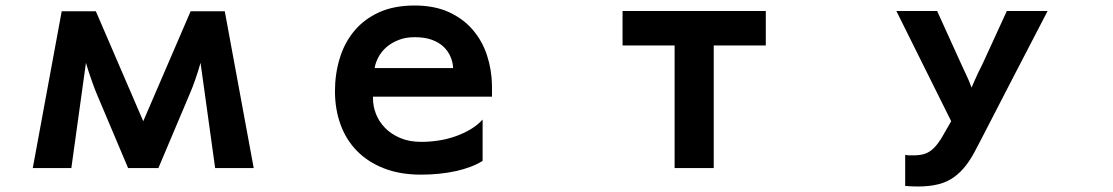

<svg xmlns="http://www.w3.org/2000/svg" viewBox="-20 -558 4040 697"><path d="M204 -517H328L500 -118L672 -517H796L901 52H761L708 -330Q700 -301 689 -269.5Q678 -238 670 -220L555 52H445L330 -220Q326 -229 321 -243Q316 -257 310.5 -272.5Q305 -288 300 -303.5Q295 -319 292 -330L239 52H99Z M1508 76Q1432 76 1373.5 53Q1315 30 1275.5 -10.5Q1236 -51 1216 -106.5Q1196 -162 1196 -227Q1196 -289 1213 -345.5Q1230 -402 1265.5 -445Q1301 -488 1355.5 -513Q1410 -538 1485 -538Q1557 -538 1609.5 -514Q1662 -490 1696.5 -449.5Q1731 -409 1748 -357Q1765 -305 1766 -248V-207H1334V-201Q1334 -172 1345 -144Q1356 -116 1378 -93.5Q1400 -71 1433 -57Q1466 -43 1509 -43Q1541 -43 1573 -48Q1605 -53 1634.5 -63.5Q1664 -74 1689 -89Q1714 -104 1732 -124V26Q1694 50 1635.5 63Q1577 76 1508 76ZM1625 -311Q1624 -332 1615.5 -352Q1607 -372 1590.5 -388Q1574 -404 1548 -413.5Q1522 -423 1485 -423Q1452 -423 1426 -412.5Q1400 -402 1382 -386Q1364 -370 1353.5 -350Q1343 -330 1340 -311Z M2429 -393H2240V-518H2760V-393H2571V52H2429Z M3312 119Q3301 119 3289.5 118.5Q3278 118 3266 117V4Q3274 6 3281.5 6Q3289 6 3296 6Q3322 6 3339.5 -0.5Q3357 -7 3371.5 -22Q3386 -37 3400 -60.5Q3414 -84 3433 -118L3234 -518H3382L3471 -322Q3478 -307 3485 -292Q3491 -280 3497 -265.5Q3503 -251 3507 -240Q3512 -252 3518.5 -266.5Q3525 -281 3531 -294Q3538 -309 3546 -324L3635 -518H3783Q3715 -387 3660 -281Q3637 -236 3614 -192Q3591 -148 3572.5 -111.5Q3554 -75 3541 -50.5Q3528 -26 3525 -20Q3507 16 3487 42Q3467 68 3442.5 85.5Q3418 103 3386 111Q3354 119 3312 119Z"/></svg>

Font: LINE Seed JP_TTF Bold
Style: Regular
Weight: 700
Designer: LINE & Fontrix & Fontworks
Version: Version 1.009